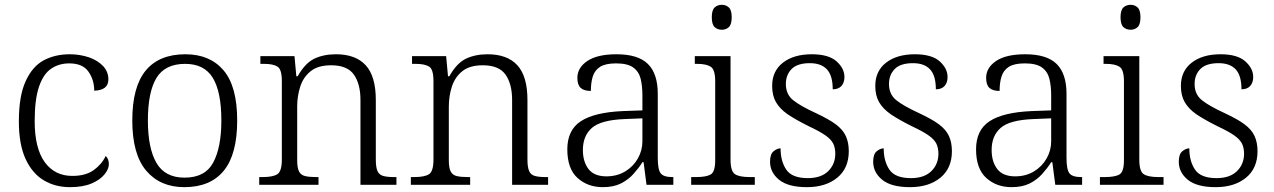

<svg xmlns="http://www.w3.org/2000/svg" viewBox="-20 -770 5308 800"><path d="M271.5 9.8Q210 9.8 162.6 -18.6Q114.7 -46.9 86.7 -107.4Q58.6 -168 58.6 -264.2Q58.6 -370.6 86.9 -431.6Q114.7 -493.2 162.1 -518.6Q209.5 -543.9 270.5 -543.9Q312.5 -543.9 350.6 -531.2Q387.7 -518.1 409.7 -494.6Q431.6 -471.2 431.6 -439Q431.6 -394 372.6 -392.1Q372.6 -437 348.6 -471.4Q324.7 -505.9 268.6 -505.9Q225.6 -505.9 193.4 -483.9Q160.6 -461.9 142.6 -408.9Q124.5 -356 124.5 -265.1Q124.5 -152.3 166.5 -94.2Q208.5 -37.1 280.3 -37.1H282.7Q336.4 -37.1 370.1 -61Q403.8 -85 420.4 -120.1Q433.6 -107.9 433.6 -85.9Q433.6 -65.9 415.5 -43.5Q397.5 -21 361.6 -5.6Q325.7 9.8 271.5 9.8Z M748 9.8Q647.5 9.8 589.4 -58.6Q531.2 -127 531.2 -268.1Q531.2 -408.2 587.2 -476.1Q643.1 -543.9 752.4 -543.9Q854.5 -543.9 911.4 -477.1Q968.3 -410.2 968.3 -268.1Q968.3 -127 912.4 -58.6Q856.4 9.8 748 9.8ZM749 -29.8Q834.5 -29.8 868.4 -92.8Q902.3 -155.8 902.3 -268.1Q902.3 -387.2 866.7 -445.6Q831.1 -503.9 751.5 -503.9Q667.5 -503.9 631.8 -445.1Q596.2 -386.2 596.2 -268.1Q596.2 -152.8 631.8 -91.3Q667.5 -29.8 749 -29.8Z M1307.1 -32.2V0H1060.1V-32.2H1074.2Q1117.2 -32.2 1135.7 -44.2Q1154.3 -56.2 1154.3 -105V-433.1Q1154.3 -481 1136.2 -492.4Q1118.2 -503.9 1080.1 -503.9H1064.9V-536.1H1207L1214.8 -452.1H1220.2Q1251 -506.8 1289.6 -525.4Q1328.1 -543.9 1379.9 -543.9Q1461.9 -543.9 1503.9 -498Q1545.9 -452.1 1545.9 -353V-105Q1545.9 -72.3 1553.2 -56.6Q1560.1 -41.5 1576.7 -36.9Q1593.3 -32.2 1622.1 -32.2H1631.8V0H1481.9V-354Q1481.9 -419.9 1454.6 -459Q1427.2 -498 1359.9 -498Q1305.2 -498 1274.9 -473.6Q1244.1 -449.2 1231.2 -409.7Q1218.3 -370.1 1218.3 -326.2V-102.1Q1218.3 -70.3 1226.1 -55.4Q1233.9 -40.5 1251.2 -36.4Q1268.6 -32.2 1296.9 -32.2Z M1939 -32.2V0H1691.9V-32.2H1706.1Q1749 -32.2 1767.6 -44.2Q1786.1 -56.2 1786.1 -105V-433.1Q1786.1 -481 1768.1 -492.4Q1750 -503.9 1711.9 -503.9H1696.8V-536.1H1838.9L1846.7 -452.1H1852.1Q1882.8 -506.8 1921.4 -525.4Q1960 -543.9 2011.7 -543.9Q2093.8 -543.9 2135.7 -498Q2177.7 -452.1 2177.7 -353V-105Q2177.7 -72.3 2185.1 -56.6Q2191.9 -41.5 2208.5 -36.9Q2225.1 -32.2 2253.9 -32.2H2263.7V0H2113.8V-354Q2113.8 -419.9 2086.4 -459Q2059.1 -498 1991.7 -498Q1937 -498 1906.7 -473.6Q1876 -449.2 1863 -409.7Q1850.1 -370.1 1850.1 -326.2V-102.1Q1850.1 -70.3 1857.9 -55.4Q1865.7 -40.5 1883.1 -36.4Q1900.4 -32.2 1928.7 -32.2Z M2491.7 9.8Q2428.7 9.8 2386.2 -28.6Q2343.8 -66.9 2343.8 -147.9Q2343.8 -228 2400.1 -264.9Q2456.5 -301.8 2573.7 -307.1L2656.7 -310.1V-372.1Q2656.7 -411.1 2649.4 -441.9Q2641.6 -472.2 2618.2 -489Q2594.7 -505.9 2546.9 -505.9Q2503.4 -505.9 2480.5 -491.7Q2458 -477.1 2450 -451.4Q2441.9 -425.8 2441.9 -391.1Q2413.6 -391.1 2399.7 -403.6Q2385.7 -416 2385.7 -445.8Q2385.7 -487.8 2427.2 -515.9Q2468.8 -543.9 2548.8 -543.9Q2638.7 -543.9 2679.7 -503.4Q2720.7 -462.9 2720.7 -378.9V-111.8Q2720.7 -64 2732.7 -48.1Q2744.6 -32.2 2781.7 -32.2H2785.6V0H2673.8L2661.6 -94.2H2656.7Q2648.9 -81.5 2639.4 -69.3Q2629.9 -57.1 2619.1 -44.9Q2597.7 -21 2567.1 -5.6Q2536.6 9.8 2491.7 9.8ZM2506.8 -35.2Q2550.8 -35.2 2585 -55.7Q2618.7 -76.2 2637.7 -109.6Q2656.7 -143.1 2656.7 -181.2V-276.9L2582.5 -273.9Q2483.9 -270 2446.3 -237.1Q2408.7 -204.1 2408.7 -145Q2408.7 -96.2 2432.1 -65.7Q2455.6 -35.2 2506.8 -35.2Z M2987.8 -646Q2969.7 -646 2957.8 -657Q2945.8 -668 2945.8 -698.2Q2945.8 -728 2957.8 -739Q2969.7 -750 2987.8 -750Q3004.9 -750 3016.8 -739Q3028.8 -728 3028.8 -698.2Q3028.8 -668 3016.8 -657Q3004.9 -646 2987.8 -646ZM3125 -32.2V0H2859.9V-32.2H2879.9Q2922.9 -32.2 2941.4 -43.2Q2960 -54.2 2960 -102.1V-431.2Q2960 -480 2941.4 -491.9Q2922.9 -503.9 2884.8 -503.9H2875V-536.1H3023.9V-105Q3023.9 -56.2 3042.5 -44.2Q3061 -32.2 3104 -32.2Z M3342.3 9.8Q3263.7 9.8 3226.1 -21Q3188.5 -51.8 3188.5 -96.2Q3188.5 -127.9 3203.4 -139.9Q3218.3 -151.9 3232.4 -151.9Q3232.4 -98.1 3256.3 -63Q3280.3 -27.8 3345.7 -27.8Q3401.4 -27.8 3430.9 -56.9Q3460.4 -85.9 3460.4 -129.9Q3460.4 -153.8 3451.7 -171.9Q3442.4 -189.9 3418.5 -206.5Q3394.5 -223.1 3349.6 -244.1Q3294.9 -271.5 3261.7 -293.9Q3229 -316.9 3213.1 -344.5Q3197.3 -372.1 3197.3 -412.1Q3197.3 -474.1 3242.4 -509Q3287.6 -543.9 3362.3 -543.9Q3432.6 -543.9 3465.6 -514.4Q3498.5 -484.9 3498.5 -449.2Q3498.5 -425.8 3486.1 -411.9Q3473.6 -397.9 3449.7 -397.9Q3449.7 -455.1 3425.5 -481Q3401.4 -506.8 3354.5 -506.8Q3302.2 -506.8 3278.3 -482.4Q3254.4 -458 3254.4 -419.9Q3254.4 -377 3284.9 -352.5Q3315.4 -328.1 3379.4 -298.8Q3405.3 -286.6 3426 -275.1Q3446.8 -263.7 3461.9 -252.4Q3492.2 -230 3504.4 -202.9Q3516.6 -175.8 3516.6 -140.1Q3516.6 -68.8 3468.5 -29.5Q3420.4 9.8 3342.3 9.8Z M3772 9.8Q3693.4 9.8 3655.8 -21Q3618.2 -51.8 3618.2 -96.2Q3618.2 -127.9 3633.1 -139.9Q3647.9 -151.9 3662.1 -151.9Q3662.1 -98.1 3686 -63Q3710 -27.8 3775.4 -27.8Q3831.1 -27.8 3860.6 -56.9Q3890.1 -85.9 3890.1 -129.9Q3890.1 -153.8 3881.3 -171.9Q3872.1 -189.9 3848.1 -206.5Q3824.2 -223.1 3779.3 -244.1Q3724.6 -271.5 3691.4 -293.9Q3658.7 -316.9 3642.8 -344.5Q3627 -372.1 3627 -412.1Q3627 -474.1 3672.1 -509Q3717.3 -543.9 3792 -543.9Q3862.3 -543.9 3895.3 -514.4Q3928.2 -484.9 3928.2 -449.2Q3928.2 -425.8 3915.8 -411.9Q3903.3 -397.9 3879.4 -397.9Q3879.4 -455.1 3855.2 -481Q3831.1 -506.8 3784.2 -506.8Q3731.9 -506.8 3708 -482.4Q3684.1 -458 3684.1 -419.9Q3684.1 -377 3714.6 -352.5Q3745.1 -328.1 3809.1 -298.8Q3835 -286.6 3855.7 -275.1Q3876.5 -263.7 3891.6 -252.4Q3921.9 -230 3934.1 -202.9Q3946.3 -175.8 3946.3 -140.1Q3946.3 -68.8 3898.2 -29.5Q3850.1 9.8 3772 9.8Z M4194.8 9.8Q4131.8 9.8 4089.4 -28.6Q4046.9 -66.9 4046.9 -147.9Q4046.9 -228 4103.3 -264.9Q4159.7 -301.8 4276.9 -307.1L4359.9 -310.1V-372.1Q4359.9 -411.1 4352.5 -441.9Q4344.7 -472.2 4321.3 -489Q4297.9 -505.9 4250 -505.9Q4206.5 -505.9 4183.6 -491.7Q4161.1 -477.1 4153.1 -451.4Q4145 -425.8 4145 -391.1Q4116.7 -391.1 4102.8 -403.6Q4088.9 -416 4088.9 -445.8Q4088.9 -487.8 4130.4 -515.9Q4171.9 -543.9 4252 -543.9Q4341.8 -543.9 4382.8 -503.4Q4423.8 -462.9 4423.8 -378.9V-111.8Q4423.8 -64 4435.8 -48.1Q4447.8 -32.2 4484.9 -32.2H4488.8V0H4377L4364.7 -94.2H4359.9Q4352.1 -81.5 4342.5 -69.3Q4333 -57.1 4322.3 -44.9Q4300.8 -21 4270.3 -5.6Q4239.7 9.8 4194.8 9.8ZM4210 -35.2Q4253.9 -35.2 4288.1 -55.7Q4321.8 -76.2 4340.8 -109.6Q4359.9 -143.1 4359.9 -181.2V-276.9L4285.6 -273.9Q4187 -270 4149.4 -237.1Q4111.8 -204.1 4111.8 -145Q4111.8 -96.2 4135.3 -65.7Q4158.7 -35.2 4210 -35.2Z M4690.9 -646Q4672.9 -646 4660.9 -657Q4648.9 -668 4648.9 -698.2Q4648.9 -728 4660.9 -739Q4672.9 -750 4690.9 -750Q4708 -750 4720 -739Q4731.9 -728 4731.9 -698.2Q4731.9 -668 4720 -657Q4708 -646 4690.9 -646ZM4828.1 -32.2V0H4563V-32.2H4583Q4626 -32.2 4644.5 -43.2Q4663.1 -54.2 4663.1 -102.1V-431.2Q4663.1 -480 4644.5 -491.9Q4626 -503.9 4587.9 -503.9H4578.1V-536.1H4727.1V-105Q4727.1 -56.2 4745.6 -44.2Q4764.2 -32.2 4807.1 -32.2Z M5045.4 9.8Q4966.8 9.8 4929.2 -21Q4891.6 -51.8 4891.6 -96.2Q4891.6 -127.9 4906.5 -139.9Q4921.4 -151.9 4935.5 -151.9Q4935.5 -98.1 4959.5 -63Q4983.4 -27.8 5048.8 -27.8Q5104.5 -27.8 5134 -56.9Q5163.6 -85.9 5163.6 -129.9Q5163.6 -153.8 5154.8 -171.9Q5145.5 -189.9 5121.6 -206.5Q5097.7 -223.1 5052.7 -244.1Q4998 -271.5 4964.8 -293.9Q4932.1 -316.9 4916.3 -344.5Q4900.4 -372.1 4900.4 -412.1Q4900.4 -474.1 4945.6 -509Q4990.7 -543.9 5065.4 -543.9Q5135.7 -543.9 5168.7 -514.4Q5201.7 -484.9 5201.7 -449.2Q5201.7 -425.8 5189.2 -411.9Q5176.8 -397.9 5152.8 -397.9Q5152.8 -455.1 5128.7 -481Q5104.5 -506.8 5057.6 -506.8Q5005.4 -506.8 4981.4 -482.4Q4957.5 -458 4957.5 -419.9Q4957.5 -377 4988 -352.5Q5018.6 -328.1 5082.5 -298.8Q5108.4 -286.6 5129.2 -275.1Q5149.9 -263.7 5165 -252.4Q5195.3 -230 5207.5 -202.9Q5219.7 -175.8 5219.7 -140.1Q5219.7 -68.8 5171.6 -29.5Q5123.5 9.8 5045.4 9.8Z"/></svg>

Font: Koh Santepheap Light
Style: Regular
Weight: 300
Designer: Danh Hong
Version: Version 2.002; ttfautohint (v1.8.3)